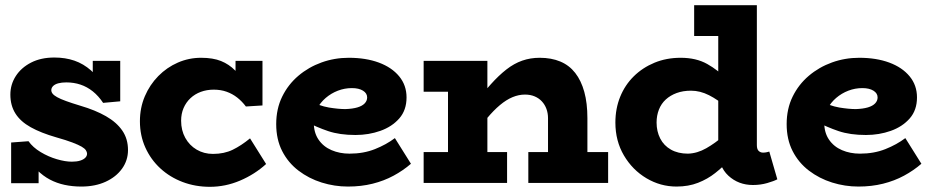

<svg xmlns="http://www.w3.org/2000/svg" viewBox="-20 -706 3599 741"><path d="M294 14Q260 14 229.5 7.5Q199 1 172.5 -13Q146 -27 123 -50Q100 -73 82 -105L129 -108V1H23V-156L90 -161Q107 -137 137 -119Q167 -101 199.5 -91.5Q232 -82 257 -82Q276 -82 289 -86Q302 -90 309 -97Q316 -104 316 -113Q316 -119 311.5 -126Q307 -133 295 -140Q283 -147 259.5 -156Q236 -165 197 -176Q138 -193 98.5 -215Q59 -237 39.5 -268Q20 -299 20 -341Q20 -380 41 -412.5Q62 -445 100 -464.5Q138 -484 190 -484Q232 -484 267 -472Q302 -460 331.5 -434Q361 -408 385 -365L338 -361V-471H444V-315L378 -309Q360 -336 338 -353.5Q316 -371 290.5 -379.5Q265 -388 236 -388Q218 -388 205 -384.5Q192 -381 185 -374Q178 -367 178 -358Q178 -351 183 -344.5Q188 -338 200.5 -331Q213 -324 235 -316Q257 -308 290 -298Q348 -281 389 -257.5Q430 -234 452 -202Q474 -170 474 -127Q474 -87 451 -55Q428 -23 387.5 -4.5Q347 14 294 14Z M790 15Q734 15 685 -3.5Q636 -22 599 -56Q562 -90 541 -136.5Q520 -183 520 -238Q520 -290 539 -334.5Q558 -379 591 -412.5Q624 -446 666.5 -464.5Q709 -483 756 -483Q802 -483 833 -470.5Q864 -458 887.5 -434Q911 -410 932 -375L889 -381V-471H993V-299L929 -295Q914 -315 895.5 -329.5Q877 -344 854.5 -352Q832 -360 805 -360Q778 -360 755 -351.5Q732 -343 715 -327Q698 -311 688.5 -289Q679 -267 679 -240Q679 -203 695 -174Q711 -145 739 -128.5Q767 -112 802 -112Q845 -112 878 -128Q911 -144 945 -172L1007 -73Q963 -33 906.5 -9Q850 15 790 15Z M1323 14Q1271 14 1221.5 -1.5Q1172 -17 1132 -47.5Q1092 -78 1069 -123Q1046 -168 1046 -227Q1046 -286 1069 -333Q1092 -380 1131.5 -413.5Q1171 -447 1221 -465Q1271 -483 1326 -483Q1392 -483 1442 -464.5Q1492 -446 1520.5 -411.5Q1549 -377 1549 -330Q1549 -281 1521 -249Q1493 -217 1448 -201Q1403 -185 1352 -185Q1291 -185 1246.5 -200Q1202 -215 1158 -238V-323Q1213 -297 1249.5 -291Q1286 -285 1313 -285Q1341 -286 1359.5 -291.5Q1378 -297 1387.5 -307Q1397 -317 1397 -330Q1397 -346 1381 -356Q1365 -366 1338 -366Q1310 -366 1284 -356Q1258 -346 1237 -328Q1216 -310 1203.5 -286Q1191 -262 1191 -233Q1191 -194 1209.5 -167Q1228 -140 1259.5 -126.5Q1291 -113 1329 -113Q1383 -113 1427 -130.5Q1471 -148 1504 -173L1566 -74Q1536 -48 1499 -28Q1462 -8 1418 3Q1374 14 1323 14Z M2095 0V-250Q2095 -269 2089 -285.5Q2083 -302 2071.5 -314.5Q2060 -327 2043.5 -334Q2027 -341 2006 -341Q1982 -341 1958 -331Q1934 -321 1909.5 -300.5Q1885 -280 1860 -250Q1835 -220 1808 -180V-299Q1843 -346 1874 -380.5Q1905 -415 1934.5 -438Q1964 -461 1995.5 -472Q2027 -483 2063 -483Q2108 -483 2142.5 -468.5Q2177 -454 2200 -424.5Q2223 -395 2235 -351.5Q2247 -308 2247 -250V0ZM1615 0V-119H1937V0ZM1709 0V-471H1861V0ZM1615 -352V-471H1824V-352ZM2019 0V-119H2327V0Z M2591 14Q2529 14 2475 -18Q2421 -50 2388 -106Q2355 -162 2355 -233Q2355 -287 2373.5 -332.5Q2392 -378 2426 -411.5Q2460 -445 2506 -464Q2552 -483 2607 -483Q2667 -483 2709.5 -459Q2752 -435 2782 -402.5Q2812 -370 2832 -342V-238Q2811 -267 2781 -294Q2751 -321 2716.5 -338.5Q2682 -356 2647 -356Q2616 -356 2591.5 -347Q2567 -338 2549.5 -322Q2532 -306 2523 -283Q2514 -260 2514 -233Q2514 -199 2528 -171.5Q2542 -144 2569.5 -128.5Q2597 -113 2635 -113Q2671 -114 2706 -134Q2741 -154 2774 -183Q2807 -212 2835 -239V-130Q2816 -110 2792.5 -85.5Q2769 -61 2740 -38Q2711 -15 2674 -0.5Q2637 14 2591 14ZM2886 8Q2830 8 2791 -28Q2752 -64 2752 -132V-686H2901V-146Q2901 -130 2908 -123.5Q2915 -117 2925 -117Q2933 -117 2939 -118.5Q2945 -120 2949 -121L2980 -14Q2967 -7 2941 0.5Q2915 8 2886 8ZM2659 -567V-686H2885V-567Z M3293 14Q3241 14 3191.5 -1.5Q3142 -17 3102 -47.5Q3062 -78 3039 -123Q3016 -168 3016 -227Q3016 -286 3039 -333Q3062 -380 3101.5 -413.5Q3141 -447 3191 -465Q3241 -483 3296 -483Q3362 -483 3412 -464.5Q3462 -446 3490.5 -411.5Q3519 -377 3519 -330Q3519 -281 3491 -249Q3463 -217 3418 -201Q3373 -185 3322 -185Q3261 -185 3216.5 -200Q3172 -215 3128 -238V-323Q3183 -297 3219.5 -291Q3256 -285 3283 -285Q3311 -286 3329.5 -291.5Q3348 -297 3357.5 -307Q3367 -317 3367 -330Q3367 -346 3351 -356Q3335 -366 3308 -366Q3280 -366 3254 -356Q3228 -346 3207 -328Q3186 -310 3173.5 -286Q3161 -262 3161 -233Q3161 -194 3179.5 -167Q3198 -140 3229.5 -126.5Q3261 -113 3299 -113Q3353 -113 3397 -130.5Q3441 -148 3474 -173L3536 -74Q3506 -48 3469 -28Q3432 -8 3388 3Q3344 14 3293 14Z"/></svg>

Font: BioRhyme ExtraBold ExtraBold
Style: Regular
Weight: 800
Version: Version 1.600;gftools[0.9.33]